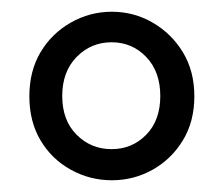

<svg xmlns="http://www.w3.org/2000/svg" viewBox="-20 -773 379 327"><path d="M291.5 -534Q272 -502 240 -484Q208 -466 170.5 -466Q133 -466 100.5 -484Q68 -502 49 -534Q30 -566 30 -609Q30 -652 49 -684Q68 -716 100.5 -734.5Q133 -753 170.5 -753Q208 -753 240 -734.5Q272 -716 291.5 -684Q311 -652 311 -609Q311 -566 291.5 -534ZM110.5 -543.5Q135 -519 170 -519Q205 -519 229 -543.5Q253 -568 253 -609.5Q253 -651 229 -676Q205 -701 170 -701Q135 -701 110.5 -676Q86 -651 86 -609.5Q86 -568 110.5 -543.5Z"/></svg>

Font: Early Summer Mincho Screen
Style: Regular
Weight: 400
Designer: GuiWonder
Version: Version 1.002